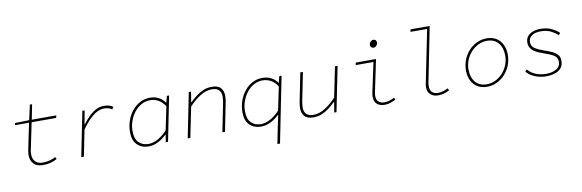

<svg xmlns="http://www.w3.org/2000/svg" viewBox="-60 -1259 6119 2018"><g transform="rotate(-10 3000.0 -250.0)"><path d="M306 12Q239 12 206.5 -24.5Q174 -61 174 -118Q174 -135 176.5 -150Q179 -165 182 -180L238 -452H88L92 -474L244 -478L280 -638H304L272 -478H534L528 -452H266L208 -172Q205 -159 203.5 -146.5Q202 -134 202 -122Q202 -69 230.5 -41.5Q259 -14 308 -14Q349 -14 383.5 -23.5Q418 -33 446 -48L458 -26Q428 -8 389.5 2Q351 12 306 12Z M716 0 812 -478H836L810 -334H814Q842 -373 877.5 -408.5Q913 -444 954.5 -467Q996 -490 1042 -490Q1074 -490 1097.5 -483Q1121 -476 1140 -462L1124 -438Q1105 -452 1085 -457Q1065 -462 1039 -462Q977 -462 916.5 -411Q856 -360 800 -280L744 0Z M1436 12Q1360 12 1313 -34Q1266 -80 1266 -170Q1266 -233 1286 -290.5Q1306 -348 1342 -393Q1378 -438 1427 -464Q1476 -490 1534 -490Q1588 -490 1629 -468Q1670 -446 1692 -410H1696L1714 -478H1738L1642 0H1618L1630 -78H1626Q1586 -39 1536.5 -13.5Q1487 12 1436 12ZM1438 -14Q1486 -14 1538 -42.5Q1590 -71 1638 -122L1690 -372Q1657 -422 1617 -443Q1577 -464 1532 -464Q1481 -464 1437.5 -439.5Q1394 -415 1362 -374Q1330 -333 1312 -281.5Q1294 -230 1294 -176Q1294 -94 1333 -54Q1372 -14 1438 -14Z M1852 0 1948 -478H1972L1954 -368H1958Q1991 -400 2027 -428Q2063 -456 2104.5 -473Q2146 -490 2196 -490Q2262 -490 2290 -457Q2318 -424 2318 -374Q2318 -350 2315.5 -330.5Q2313 -311 2308 -290L2250 0H2222L2280 -288Q2285 -311 2287.5 -330Q2290 -349 2290 -370Q2290 -415 2265 -439.5Q2240 -464 2192 -464Q2129 -464 2068.5 -426.5Q2008 -389 1946 -324L1880 0Z M2770 222 2806 42Q2809 26 2814 4Q2819 -18 2824 -40.5Q2829 -63 2832 -78H2828Q2788 -39 2737.5 -13.5Q2687 12 2636 12Q2560 12 2513 -34Q2466 -80 2466 -170Q2466 -233 2486 -290.5Q2506 -348 2542 -393Q2578 -438 2627 -464Q2676 -490 2734 -490Q2788 -490 2829 -468Q2870 -446 2892 -410H2896L2914 -478H2938L2798 222ZM2638 -14Q2686 -14 2738 -42.5Q2790 -71 2838 -122L2890 -372Q2857 -422 2817 -443Q2777 -464 2732 -464Q2681 -464 2637.5 -439.5Q2594 -415 2562 -374Q2530 -333 2512 -281.5Q2494 -230 2494 -176Q2494 -94 2533 -54Q2572 -14 2638 -14Z M3193 12Q3126 12 3098 -21.5Q3070 -55 3070 -104Q3070 -128 3073 -147.5Q3076 -167 3080 -188L3138 -478H3166L3108 -190Q3104 -168 3101 -148.5Q3098 -129 3098 -108Q3098 -63 3123 -38.5Q3148 -14 3196 -14Q3259 -14 3320 -52Q3381 -90 3442 -154L3508 -478H3536L3440 0H3416L3434 -110H3430Q3397 -78 3361 -50Q3325 -22 3284 -5Q3243 12 3193 12Z M3951 12Q3904 12 3873 -13.5Q3842 -39 3842 -94Q3842 -105 3843.5 -117Q3845 -129 3848 -142L3914 -452H3724L3730 -478H3946L3874 -134Q3872 -124 3871 -115Q3870 -106 3870 -98Q3870 -53 3894.5 -33.5Q3919 -14 3956 -14Q3983 -14 4008.5 -22.5Q4034 -31 4062 -44L4072 -22Q4042 -7 4014 2.5Q3986 12 3951 12ZM3942 -600Q3926 -600 3917 -609.5Q3908 -619 3908 -634Q3908 -647 3914.5 -658Q3921 -669 3931 -675.5Q3941 -682 3952 -682Q3969 -682 3977.5 -672.5Q3986 -663 3986 -648Q3986 -629 3972.5 -614.5Q3959 -600 3942 -600Z M4524 12Q4476 12 4444 -14.5Q4412 -41 4412 -96Q4412 -107 4413.5 -118Q4415 -129 4418 -142L4530 -696H4352L4358 -722H4562L4448 -150Q4445 -137 4443.5 -124Q4442 -111 4442 -100Q4442 -55 4465 -34.5Q4488 -14 4528 -14Q4554 -14 4580 -21.5Q4606 -29 4634 -44L4645 -20Q4617 -5 4586.5 3.5Q4556 12 4524 12Z M5046 12Q4986 12 4943.5 -14.5Q4901 -41 4878.5 -87.5Q4856 -134 4856 -194Q4856 -256 4877.5 -309.5Q4899 -363 4936.5 -403.5Q4974 -444 5023.5 -467Q5073 -490 5128 -490Q5188 -490 5230.5 -463.5Q5273 -437 5295.5 -390.5Q5318 -344 5318 -284Q5318 -223 5296.5 -169Q5275 -115 5237.5 -74.5Q5200 -34 5151 -11Q5102 12 5046 12ZM5048 -14Q5096 -14 5139.5 -35Q5183 -56 5217 -92.5Q5251 -129 5270.5 -177Q5290 -225 5290 -278Q5290 -362 5247 -413Q5204 -464 5126 -464Q5078 -464 5034.5 -443Q4991 -422 4957 -385.5Q4923 -349 4903.5 -301Q4884 -253 4884 -200Q4884 -116 4927 -65Q4970 -14 5048 -14Z M5673 12Q5635 12 5595.5 1.5Q5556 -9 5522.5 -29Q5489 -49 5468 -76L5488 -94Q5521 -54 5572 -34Q5623 -14 5680 -14Q5745 -14 5789.5 -39Q5834 -64 5834 -120Q5834 -151 5814 -171Q5794 -191 5759.5 -205.5Q5725 -220 5681 -235Q5605 -261 5573.5 -292.5Q5542 -324 5542 -370Q5542 -411 5563.5 -437.5Q5585 -464 5621 -477Q5657 -490 5702 -490Q5770 -490 5821 -465.5Q5872 -441 5900 -412L5882 -392Q5852 -419 5808 -441.5Q5764 -464 5700 -464Q5639 -464 5604.5 -439Q5570 -414 5570 -372Q5570 -327 5607 -303Q5644 -279 5703 -259Q5749 -244 5785 -227Q5821 -210 5841.5 -185.5Q5862 -161 5862 -122Q5862 -73 5836.5 -43.5Q5811 -14 5768 -1Q5725 12 5673 12Z"/></g></svg>

Font: Source Code Pro ExtraLight ExtraLight
Style: Italic
Weight: 250
Italic angle: -11°
Monospace: yes
Version: Version 1.016;hotconv 1.0.116;makeotfexe 2.5.65601